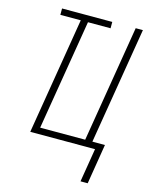

<svg xmlns="http://www.w3.org/2000/svg" viewBox="-135 -821 871 1108"><g transform="rotate(15 300.0 -267.0)"><path d="M456 201 489 0H102L217 -697H95V-735H395V-697H260L151 -38H420L535 -735H578L463 -38H538L499 201Z"/></g></svg>

Font: Iosevka SS04 XLt Ex
Style: Italic
Weight: 200
Width: 7
Italic angle: -9°
Monospace: yes
Designer: Belleve Invis
Foundry: Belleve Invis
Version: Version 19.0.0; ttfautohint (v1.8.4)